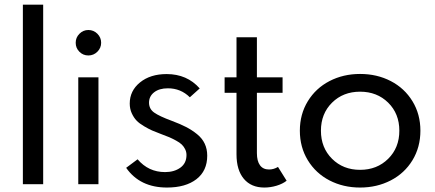

<svg xmlns="http://www.w3.org/2000/svg" viewBox="-20 -802 1894 836"><path d="M168 0H79.6V-781.7H168Z M408.7 0H320.8V-465.3H408.7ZM364.7 -671.4Q387.7 -671.4 404.1 -655Q420.4 -638.7 420.4 -615.7Q420.4 -593.3 404.1 -576.9Q387.7 -560.5 364.7 -560.5Q341.8 -560.5 325.7 -576.7Q309.6 -592.8 309.6 -615.7Q309.6 -638.7 325.9 -655Q342.3 -671.4 364.7 -671.4Z M529.3 -71.3 579.1 -108.4Q626.5 -52.7 698.7 -52.7Q738.8 -52.7 765.4 -72Q792 -91.3 792 -127Q792 -140.6 786.1 -152.3Q780.3 -164.1 771.5 -172.6Q762.7 -181.2 746.6 -189.9Q730.5 -198.7 716.8 -204.6Q703.1 -210.4 680.2 -218.8Q656.7 -227.5 642.3 -233.9Q627.9 -240.2 607.2 -252.4Q586.4 -264.6 574.5 -277.1Q562.5 -289.6 553.7 -308.8Q544.9 -328.1 544.9 -351.1Q544.9 -406.7 589.6 -443.1Q634.3 -479.5 705.6 -479.5Q794.4 -479.5 849.6 -417L806.6 -378.4Q767.1 -417.5 710.9 -417.5Q673.3 -417.5 651.1 -400.1Q628.9 -382.8 628.9 -355Q628.9 -327.6 651.4 -311.8Q673.8 -295.9 728 -275.9Q764.6 -262.2 790.3 -249Q815.9 -235.8 838.1 -217.8Q860.4 -199.7 871.3 -176.5Q882.3 -153.3 882.3 -124Q882.3 -58.1 835.2 -21.7Q788.1 14.6 707 14.6Q589.4 14.6 529.3 -71.3Z M958 -465.3H1009.8V-639.6H1098.6V-465.3H1210.4V-397.9H1098.6V-135.3Q1098.6 -100.6 1112.1 -82.3Q1125.5 -64 1151.4 -64Q1171.9 -64 1190.4 -75.2L1228 -15.1Q1210.9 -1.5 1184.3 6.6Q1157.7 14.6 1130.9 14.6Q1073.7 14.6 1041.7 -23.4Q1009.8 -61.5 1009.8 -129.9V-397.9H958Z M1547.9 -480Q1621.6 -480 1681.4 -449Q1741.2 -418 1775.9 -361.3Q1810.5 -304.7 1810.5 -232.9Q1810.5 -161.1 1775.9 -104.2Q1741.2 -47.4 1681.2 -16.4Q1621.1 14.6 1547.9 14.6Q1474.6 14.6 1414.8 -16.4Q1355 -47.4 1320.3 -104.2Q1285.6 -161.1 1285.6 -232.9Q1285.6 -304.7 1320.3 -361.3Q1355 -418 1414.8 -449Q1474.6 -480 1547.9 -480ZM1425.8 -355Q1377.4 -307.1 1377.4 -232.9Q1377.4 -158.7 1425.8 -110.6Q1474.1 -62.5 1547.9 -62.5Q1621.6 -62.5 1670.2 -110.6Q1718.8 -158.7 1718.8 -232.9Q1718.8 -307.1 1670.2 -355Q1621.6 -402.8 1547.9 -402.8Q1474.1 -402.8 1425.8 -355Z"/></svg>

Font: Spartan MB Med
Style: Regular
Weight: 500
Designer: Matt Bailey, Mirko Velimirovic
Foundry: Matt Bailey
Version: Version 1.005